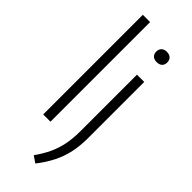

<svg xmlns="http://www.w3.org/2000/svg" viewBox="-331 -839 1101 1101"><g transform="rotate(45 219.0 -288.5)"><path d="M80 0V-808H139V0ZM247 231 207 203.5Q239 159 259.5 115.2Q280 71.5 289.5 23.2Q299 -25 299 -84V-541.5H358V-88Q358 -23.5 346.5 30Q335 83.5 310.5 132.2Q286 181 247 231ZM328 -672Q307 -672 295.2 -683Q283.5 -694 283.5 -713Q283.5 -733 295.2 -744.2Q307 -755.5 328 -755.5Q349 -755.5 360.8 -744.2Q372.5 -733 372.5 -713Q372.5 -694 360.8 -683Q349 -672 328 -672Z"/></g></svg>

Font: Encode Sans Condensed Thin Light
Style: Regular
Weight: 300
Version: Version 3.002